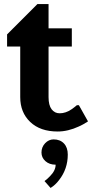

<svg xmlns="http://www.w3.org/2000/svg" viewBox="-20 -640 455 949"><path d="M265 10Q179 10 129.5 -37Q80 -84 80 -160V-410H15V-470L165 -620H220V-500H335V-410H220V-160Q220 -120 235 -100Q250 -80 275 -80Q305 -80 334 -100Q347 -109 360 -120H370L415 -40Q389 -23 370 -15Q316 10 265 10ZM230 289 200 255Q215 244 227 231Q255 203 255 174Q224 174 204.5 156.5Q185 139 185 114Q185 87 203 68Q221 49 245 49Q277 49 296 69Q315 89 315 124Q315 195 272 250Q254 274 230 289Z"/></svg>

Font: Scada
Style: Bold
Weight: 700
Designer: Jovanny Lemonad
Foundry: Jovanny Lemonad
Version: Version 4.100;PS 004.100;hotconv 1.0.88;makeotf.lib2.5.64775